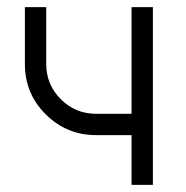

<svg xmlns="http://www.w3.org/2000/svg" viewBox="-20 -520 524 540"><path d="M50 -500V-340Q50 -257 108 -199Q167 -140 250 -140H350V0H410V-500H350V-200H250Q192 -200 151 -241Q110 -282 110 -340V-500Z"/></svg>

Font: Unageo
Style: Light
Weight: 300
Designer: Richard Sepsi
Foundry: Richard Sepsi
Version: Version 2.000